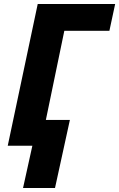

<svg xmlns="http://www.w3.org/2000/svg" viewBox="-20 -734 600 967"><path d="M96 213 143 0H19L170 -714H560L531 -579H304L211 -130H332L257 213Z"/></svg>

Font: Noto Sans Display Extra
Style: Italic
Weight: 800
Italic angle: -12°
Designer: Monotype Design Team
Foundry: Monotype Imaging Inc.
Version: Version 1.900